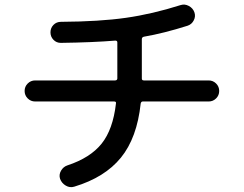

<svg xmlns="http://www.w3.org/2000/svg" viewBox="-20 -763 1040 819"><path d="M129.9 -330.1Q111.3 -330.1 98.1 -343.3Q85 -356.4 85 -375Q85 -393.6 98.1 -406.7Q111.3 -419.9 129.9 -419.9H470.7Q479.5 -419.9 480.5 -427.7V-582Q480.5 -589.8 471.7 -589.8Q377 -582 239.3 -580.1Q220.7 -580.1 208 -593.3Q195.3 -606.4 195.3 -625Q195.3 -643.6 208 -656.7Q220.7 -669.9 240.2 -669.9Q404.3 -670.9 517.1 -687Q629.9 -703.1 750 -741.2Q767.6 -747.1 785.2 -737.8Q802.7 -728.5 809.1 -710.9Q815.4 -693.4 806.6 -676.3Q797.9 -659.2 780.3 -653.3Q678.7 -621.1 593.8 -606.4Q585 -604.5 585 -595.7V-427.7Q585 -419.9 593.8 -419.9H870.1Q888.7 -419.9 901.9 -406.7Q915 -393.6 915 -375Q915 -356.4 901.9 -343.3Q888.7 -330.1 870.1 -330.1H588.9Q582 -330.1 580.1 -321.3Q564.5 -174.8 495.6 -90.3Q426.8 -5.9 296.9 33.2Q278.3 39.1 260.7 28.8Q243.2 18.6 236.3 0Q230.5 -17.6 240.2 -34.7Q250 -51.8 267.6 -57.6Q365.2 -89.8 413.6 -150.4Q461.9 -210.9 474.6 -321.3Q476.6 -330.1 466.8 -330.1Z"/></svg>

Font: Rounded Mgen+ 2p medium
Style: Regular
Weight: 500
Designer: [Source Han Sans]
Ryoko NISHIZUKA  (kana & ideographs); Paul D. Hunt (Latin, Greek & Cyrillic); Wenlong ZHANG  (bopomofo
Version: Version 1.059.20150602